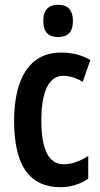

<svg xmlns="http://www.w3.org/2000/svg" viewBox="-20 -773 420 803"><path d="M234 10Q136 10 87.5 -58.5Q39 -127 39 -268Q39 -354 60 -418Q81 -482 124.5 -517.5Q168 -553 236 -553Q273 -553 302.5 -545Q332 -537 358 -522L326 -431Q283 -456 244 -456Q200 -456 176.5 -408.5Q153 -361 153 -269Q153 -86 246 -86Q296 -86 349 -121V-26Q324 -8 293.5 1Q263 10 234 10ZM223 -753Q285 -753 285 -685Q285 -618 223 -618Q161 -618 161 -685Q161 -753 223 -753Z"/></svg>

Font: Noto Sans Lao UI ExtCond SemBd
Style: Regular
Weight: 600
Width: 2
Designer: Monotype Design Team
Foundry: Monotype Imaging Inc.
Version: Version 2.000; ttfautohint (v1.8.4.7-5d5b)